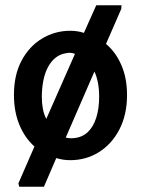

<svg xmlns="http://www.w3.org/2000/svg" viewBox="-20 -605 536 730"><path d="M53 105 50 92 111 -48Q74 -81 53.5 -131Q33 -181 33 -244Q33 -320 62 -374.5Q91 -429 140 -458.5Q189 -488 247 -488Q261 -488 274 -486Q287 -484 299 -480L346 -585H442L441 -571L383 -438Q420 -407 441.5 -357.5Q463 -308 463 -244Q463 -169 434 -113Q405 -57 356 -26.5Q307 4 247 4Q233 4 220 2Q207 0 194 -4L147 105ZM156 -153 265 -400Q258 -403 250 -404Q242 -405 233 -403Q210 -400 192.5 -386.5Q175 -373 163 -351Q151 -329 145 -299.5Q139 -270 139 -236Q139 -213 143 -191.5Q147 -170 156 -153ZM262 -80Q293 -83 314 -103Q335 -123 346 -157.5Q357 -192 357 -238Q357 -265 352.5 -289.5Q348 -314 339 -333L230 -82Q237 -80 245.5 -79.5Q254 -79 262 -80Z"/></svg>

Font: Kreon Light Medium
Style: Regular
Weight: 500
Version: Version 2.002